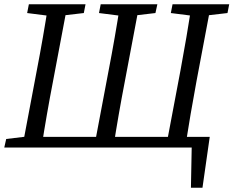

<svg xmlns="http://www.w3.org/2000/svg" viewBox="-23 -690 1092 898"><path d="M127 0H890L874 -21L870 188H924L958 -50H135L127 0ZM81 0H171C187 -103 205 -207 225 -310L293 -670H203C187 -567 169 -463 149 -360L81 0ZM104 -629 222 -614H240L369 -629L377 -670H112L104 -629ZM417 0H507C523 -103 541 -207 561 -310L629 -670H539C523 -567 505 -463 485 -360L417 0ZM440 -629 558 -614H576L704 -629L713 -670H448L440 -629ZM753 0H843C859 -103 877 -207 896 -310L964 -670H874C858 -567 840 -463 821 -360L753 0ZM776 -629 894 -614H912L1041 -629L1049 -670H784L776 -629ZM-3 0H120L131 -55L6 -40L-3 0Z"/></svg>

Font: Source Serif 4 Variable
Style: Italic
Weight: 400
Italic angle: -12°
Designer: Frank Grießhammer
Foundry: Adobe Systems Incorporated
Version: Version 4.004;hotconv 1.0.116;makeotfexe 2.5.65601